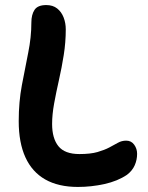

<svg xmlns="http://www.w3.org/2000/svg" viewBox="-20 -730 584 759"><path d="M288 9Q211 9 159 -20.5Q107 -50 80.5 -108Q54 -166 54 -251Q54 -327 66.5 -393.5Q79 -460 91.5 -521.5Q104 -583 104 -641Q104 -672 116.5 -691Q129 -710 163 -710Q189 -710 206 -696.5Q223 -683 231.5 -661Q240 -639 240 -614Q240 -563 232 -512.5Q224 -462 213 -413.5Q202 -365 194 -321Q186 -277 186 -240Q186 -183 211 -152Q236 -121 294 -121Q338 -121 365.5 -129Q393 -137 412 -147Q431 -157 446 -165.5Q461 -174 479 -174Q499 -174 510.5 -158Q522 -142 522 -122Q522 -98 512.5 -76.5Q503 -55 482 -39Q445 -14 393 -2.5Q341 9 288 9Z"/></svg>

Font: Shantell Sans SemiBold
Style: Regular
Weight: 600
Designer: Stephen Nixon, Anya Danilova, Shantell Martin
Foundry: Arrow Type
Version: Version 1.011;[c5ecc13dd]